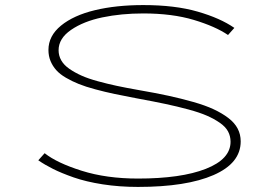

<svg xmlns="http://www.w3.org/2000/svg" viewBox="-20 -726 1090 757"><path d="M524 11Q451 11 385 0.8Q319 -9.5 270.5 -26.5Q222 -43.5 189.5 -59.8Q157 -76 131 -94L156 -122Q204.5 -83.5 302 -52.8Q399.5 -22 524 -22Q693.5 -22 791.2 -60.2Q889 -98.5 889 -167Q889 -189.5 879 -208Q869 -226.5 846.5 -242Q824 -257.5 795.5 -270Q767 -282.5 722.5 -294.5Q678 -306.5 632 -316.2Q586 -326 520.5 -338Q470 -347.5 432 -355.5Q394 -363.5 355.8 -373.8Q317.5 -384 290.8 -394.8Q264 -405.5 240 -419.5Q216 -433.5 201.8 -449.5Q187.5 -465.5 179.2 -485.5Q171 -505.5 171 -529Q171 -584.5 220.5 -625Q270 -665.5 354 -685.8Q438 -706 545 -706Q670 -706 759.2 -680.2Q848.5 -654.5 904 -616L879 -588Q829 -622 744 -647.5Q659 -673 545 -673Q458 -673 383.8 -657.5Q309.5 -642 260.2 -608.2Q211 -574.5 211 -528Q211 -506.5 221.5 -488Q232 -469.5 253.2 -454.8Q274.5 -440 301.2 -428Q328 -416 365.5 -405.8Q403 -395.5 440.5 -387.5Q478 -379.5 526.5 -371Q593 -359.5 643.8 -348.5Q694.5 -337.5 742 -324Q789.5 -310.5 822.2 -295.2Q855 -280 880 -261Q905 -242 917 -219Q929 -196 929 -168.5Q929 -82.5 822 -35.8Q715 11 524 11Z"/></svg>

Font: League Mono Extended Thin
Style: Regular
Weight: 100
Width: 9
Designer: Tyler Finck
Foundry: The League of Moveable Type / Tyler Finck
Version: Version 2.210